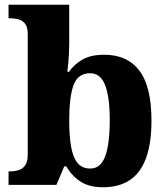

<svg xmlns="http://www.w3.org/2000/svg" viewBox="-20 -780 703 810"><path d="M414 10Q356 10 319 -14.5Q282 -39 260 -78H251L218 0H16V-57H23Q41 -57 58 -62Q75 -67 86 -82Q97 -97 97 -127V-636Q97 -665 86.5 -679Q76 -693 59 -698Q42 -703 20 -703H16V-760H272V-594Q272 -578 271 -556Q270 -534 268 -513Q266 -492 264 -477H271Q292 -508 327.5 -528.5Q363 -549 420 -549Q517 -549 568 -482Q619 -415 619 -271Q619 -174 595.5 -111.5Q572 -49 526.5 -19.5Q481 10 414 10ZM361 -69Q405 -69 424 -121.5Q443 -174 443 -272Q443 -371 423.5 -421Q404 -471 360 -471Q309 -471 290.5 -421.5Q272 -372 272 -271Q272 -206 280 -161Q288 -116 307 -92.5Q326 -69 361 -69Z"/></svg>

Font: Noto Serif Thai ExtraBold
Style: Regular
Weight: 800
Version: Version 2.001